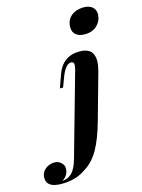

<svg xmlns="http://www.w3.org/2000/svg" viewBox="-340 -852 828 1119"><g transform="rotate(-15 74.5 -292.5)"><path d="M-200.2 128.9Q-200.2 87.9 -161.1 66.4Q-143.6 56.6 -120.1 56.2Q-96.7 56.2 -80.1 71.8Q-63.5 86.9 -64 106.4Q-64 148.4 -103 172.9Q-64.5 168.9 -42 144.5Q-19.5 120.1 -3.9 64.9L136.2 -432.1Q141.6 -452.6 141.6 -462.9Q141.6 -481.9 124 -481.9Q89.4 -481.9 61 -402.8L42 -352.1H22.9L49.8 -428.2Q85.4 -530.8 189 -530.8Q274.4 -530.8 274.4 -452.1Q274.4 -426.8 265.1 -391.1L188 -115.2Q158.2 -7.8 123 53.2Q87.9 114.3 38.1 144Q-21.5 188 -110.8 188Q-200.2 188 -200.2 128.9ZM279.3 -772.9Q311.5 -772.5 330.1 -756.8Q349.1 -741.2 349.1 -713.9Q348.6 -686.5 335 -664.6Q305.7 -619.1 246.1 -619.1Q210.9 -619.1 191.9 -635.3Q172.9 -651.4 172.9 -680.2Q172.9 -709 186.5 -730Q200.2 -751 223.6 -761.7Q247.1 -772.5 279.3 -772.9Z"/></g></svg>

Font: PlayfairDisplay-BoldItalic
Style: Bold Italic
Weight: 700
Italic angle: -14.9847°
Designer: Claus Eggers Sørensen
Foundry: Claus Eggers Sørensen
Version: Version 1.002;PS 001.002;hotconv 1.0.70;makeotf.lib2.5.58329